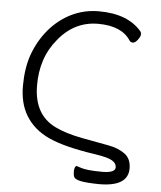

<svg xmlns="http://www.w3.org/2000/svg" viewBox="-59 -764 820 979"><g transform="rotate(5 351.5 -274.0)"><path d="M78 -458Q105 -534 153.5 -591.5Q202 -649 267 -681Q332 -713 408 -713Q557 -713 628 -628Q631 -624 631 -613.5Q631 -603 618 -586Q605 -569 593.5 -569Q582 -569 576 -578Q530 -649 409.5 -649Q289 -649 208 -550Q124 -451 126 -305Q128 -159 238 -105Q292 -78 379 -61.5Q466 -45 516 -36Q566 -27 599.5 -2.5Q633 22 633 72Q633 165 485 165Q417 164 389 157.5Q361 151 356 140.5Q351 130 351 111Q351 99 354.5 91Q358 83 364 83Q376 87 388.5 91Q401 95 426.5 98Q452 101 499 101Q562 100 562 72Q562 52 540 38.5Q518 25 453 15Q294 -8 212.5 -45.5Q131 -83 91 -151Q54 -213 54.5 -302Q55 -391 78 -458Z"/></g></svg>

Font: LXGW WenKai Lite
Style: Regular
Weight: 400
Designer: LXGW / Fontworks Inc.
Foundry: LXGW / Fontworks Inc.
Version: Version 1.511; March 25, 2025